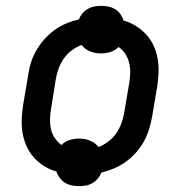

<svg xmlns="http://www.w3.org/2000/svg" viewBox="-20 -587 640 654"><path d="M249 47Q237 47 224.5 44.5Q212 42 201.5 35.5Q191 29 183.5 19Q176 9 172 -3Q150 -9 130 -21.5Q110 -34 95 -51Q80 -68 70.5 -89Q61 -110 57 -133.5Q53 -157 54 -181.5Q55 -206 59 -231L76 -331Q79 -353 85.5 -374Q92 -395 103.5 -415Q115 -435 131 -453Q147 -471 165.5 -484.5Q184 -498 205.5 -507Q227 -516 249 -521Q253 -532 261 -541.5Q269 -551 279.5 -557Q290 -563 301.5 -565Q313 -567 325 -567Q337 -567 349.5 -564.5Q362 -562 372.5 -555.5Q383 -549 390 -539Q397 -529 401 -517Q423 -511 443 -498.5Q463 -486 478.5 -469Q494 -452 503.5 -431Q513 -410 517 -386.5Q521 -363 520 -338.5Q519 -314 515 -289L498 -189Q494 -167 487.5 -146Q481 -125 470 -105Q459 -85 443 -67Q427 -49 408 -35.5Q389 -22 367.5 -13Q346 -4 325 1Q321 12 313 21.5Q305 31 294.5 37Q284 43 272.5 45Q261 47 249 47ZM316 -86Q333 -93 349 -105Q365 -117 376 -133Q387 -149 393.5 -167Q400 -185 403 -203L420 -303Q423 -320 423.5 -338Q424 -356 420 -372.5Q416 -389 407 -403Q398 -417 384 -427Q372 -415 356.5 -410Q341 -405 324 -405Q305 -405 287 -412Q269 -419 258 -434Q240 -427 224 -415Q208 -403 197 -387Q186 -371 179.5 -353Q173 -335 170 -317L154 -217Q151 -200 150.5 -182Q150 -164 153.5 -147.5Q157 -131 166.5 -117Q176 -103 189 -93Q201 -105 217 -110Q233 -115 250 -115Q269 -115 286.5 -108Q304 -101 316 -86Z"/></svg>

Font: Iosevka Aile Medium Oblique
Style: Regular
Weight: 500
Italic angle: -9°
Designer: Belleve Invis
Foundry: Belleve Invis
Version: Version 31.1.0; ttfautohint (v1.8.4)